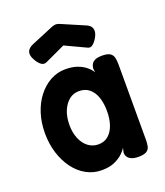

<svg xmlns="http://www.w3.org/2000/svg" viewBox="-130 -778 755 876"><g transform="rotate(-20 247.5 -340.5)"><path d="M391 8Q364 8 349 -3Q334 -14 334 -33L339 -55Q332 -43 316.5 -28.5Q301 -14 276 -3Q251 8 214 8Q174 8 139.5 -11Q105 -30 80 -64Q55 -98 41 -142.5Q27 -187 27 -239Q27 -290 41 -334Q55 -378 80.5 -411Q106 -444 140 -463Q174 -482 214 -482Q247 -482 271 -473.5Q295 -465 312 -451Q329 -437 338 -422L335 -439Q336 -461 349.5 -472Q363 -483 392 -483Q420 -483 432 -474.5Q444 -466 447 -451.5Q450 -437 450 -420V-53Q450 -36 447 -22Q444 -8 431.5 0Q419 8 391 8ZM240 -108Q269 -108 288.5 -125Q308 -142 318 -171Q328 -200 328 -238Q328 -276 318 -305Q308 -334 288 -350.5Q268 -367 238 -367Q210 -367 189.5 -350Q169 -333 157 -304Q145 -275 145 -236Q145 -199 157 -170Q169 -141 190.5 -124.5Q212 -108 240 -108ZM243 -689Q249 -689 253.5 -687.5Q258 -686 261 -685L368 -639Q393 -630 398.5 -613Q404 -596 392 -573Q381 -553 368.5 -543Q356 -533 343 -540L243 -587L144 -541Q130 -535 117.5 -544.5Q105 -554 94 -574Q81 -597 86.5 -613.5Q92 -630 116 -640L224 -685Q227 -686 232 -687.5Q237 -689 243 -689Z"/></g></svg>

Font: Fredoka SemiCondensed Medium
Style: Regular
Weight: 500
Width: 4
Designer: Ben Nathan
Foundry: Milena B. Brandão, Ben Nathan
Version: Version 2.001